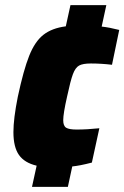

<svg xmlns="http://www.w3.org/2000/svg" viewBox="-20 -716 482 744"><path d="M240 -342Q225 -276 225 -250Q225 -228 236.5 -221Q248 -214 277 -214Q317 -214 365 -219L336 -86Q290 -74 260 -71L243 8H104L122 -74Q75 -85 53.5 -115.5Q32 -146 32 -204Q32 -256 49 -341Q71 -444 93 -499.5Q115 -555 148 -581Q181 -607 235 -614L253 -696H392L374 -613Q403 -610 442 -600L414 -465Q372 -470 332 -470Q301 -470 286.5 -462Q272 -454 262.5 -428.5Q253 -403 240 -342Z"/></svg>

Font: Saira Semi Condensed Black
Style: Italic
Weight: 900
Width: 4
Italic angle: -12°
Designer: Hector Gatti with collaboration of the Omnibus-Type team
Foundry: Omnibus-Type
Version: Version 1.001; ttfautohint (v1.8)